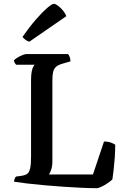

<svg xmlns="http://www.w3.org/2000/svg" viewBox="-20 -988 658 1008"><path d="M488 0Q457 0 412 -2Q367 -4 315 -7.5Q263 -11 212.5 -15.5Q162 -20 120.5 -25Q79 -30 54 -34Q54 -42 57 -49.5Q60 -57 64 -61L93 -65Q113 -68 123.5 -76Q134 -84 138.5 -105Q143 -126 143 -166V-568Q143 -596 146.5 -613Q150 -630 155 -638.5Q160 -647 162 -648H65Q61 -652 57.5 -658Q54 -664 53 -671Q59 -678 71.5 -685.5Q84 -693 97 -698.5Q110 -704 116 -704H337Q342 -700 346 -688.5Q350 -677 350 -666L306 -653Q285 -647 274 -637Q263 -627 259 -610.5Q255 -594 255 -567V-140Q255 -116 249 -98Q243 -80 237 -72H468L526 -245Q548 -245 563.5 -239Q579 -233 585 -228Q585 -195 582.5 -160Q580 -125 576.5 -95.5Q573 -66 570 -46Q562 -38 546 -27Q530 -16 513.5 -8Q497 0 488 0ZM134 -769Q121 -773 111.5 -781Q102 -789 98 -794Q134 -846 168 -885Q202 -924 227.5 -946Q253 -968 263 -968Q271 -968 284.5 -958Q298 -948 310.5 -933Q323 -918 328 -903Z"/></svg>

Font: Texturina 12pt Medium
Style: Regular
Weight: 500
Designer: Guillermo Torres Carreño
Foundry: Omnibus-Type
Version: Version 1.002